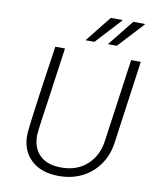

<svg xmlns="http://www.w3.org/2000/svg" viewBox="-97 -970 872 1055"><g transform="rotate(10 339.5 -442.5)"><path d="M216 -686 173 -380Q168 -347 160.5 -295.5Q153 -244 150.5 -220Q148 -196 148 -187Q148 -118 189.5 -78Q231 -38 309 -38Q396 -38 452 -88.5Q508 -139 520 -222L585 -686H639L574 -220Q564 -152 527 -99.5Q490 -47 432.5 -18.5Q375 10 306 10H302Q206 10 150 -41.5Q94 -93 94 -180Q94 -230 162 -686ZM499 -895 500 -892 369 -750H319L435 -895ZM624 -895 625 -892 494 -750H444L560 -895Z"/></g></svg>

Font: Chivo Thin Italic
Style: Regular
Weight: 100
Italic angle: -8.05°
Designer: Hector Gatti
Foundry: Omnibus-Type
Version: Version 1.007